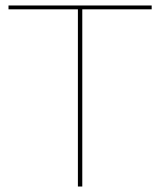

<svg xmlns="http://www.w3.org/2000/svg" viewBox="-20 -680 584 700"><path d="M533 -660V-646H280V0H264V-646H11V-660Z"/></svg>

Font: Work Sans Thin
Style: Regular
Weight: 250
Designer: Wei Huang
Foundry: Wei Huang
Version: Version 2.012